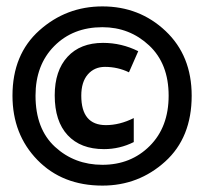

<svg xmlns="http://www.w3.org/2000/svg" viewBox="-20 -659 640 600"><path d="M579 -360Q579 -485 497.5 -562Q416 -639 300 -639Q187 -639 103 -564Q19 -489 19 -360Q19 -239 97 -159Q175 -79 300 -79Q413 -79 496 -154Q579 -229 579 -360ZM91 -360Q91 -456 149.5 -515Q208 -574 300 -574Q385 -574 446 -517Q507 -460 507 -360Q507 -262 448 -203Q389 -144 300 -144Q213 -144 152 -200Q91 -256 91 -360ZM398 -215V-290Q354 -268 311 -268Q234 -268 234 -360Q234 -403 254.5 -426.5Q275 -450 308 -450Q348 -450 383 -433L412 -499Q360 -525 302 -525Q231 -525 191 -481.5Q151 -438 151 -361Q151 -280 191.5 -236.5Q232 -193 305 -193Q354 -193 398 -215Z"/></svg>

Font: Noto Sans Mono UI ExtraBold
Style: Regular
Weight: 800
Designer: Monotype Design team
Foundry: Monotype Imaging Inc.
Version: 1.000